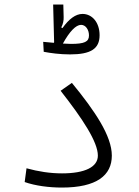

<svg xmlns="http://www.w3.org/2000/svg" viewBox="-20 -844 626 866"><path d="M258.8 2C416.5 2 484.4 -53.2 484.4 -142.1C484.4 -230.5 408.7 -342.8 304.2 -470.2L253.4 -434.6C353 -307.6 421.4 -203.6 421.4 -142.1C421.4 -90.8 363.3 -62 259.8 -62C206.1 -62 152.8 -70.3 99.6 -85L91.3 -22.9C139.6 -5.9 201.7 2 258.8 2ZM295.9 -598.6C389.6 -598.6 429.2 -624 429.2 -685.1C429.2 -741.7 396.5 -781.2 352.1 -781.2C320.8 -781.2 290.5 -757.8 261.7 -717.3L256.3 -720.2C264.6 -735.8 267.6 -752 267.1 -766.6L265.6 -823.7H219.7L224.1 -653.3C223.6 -652.3 223.1 -651.4 222.7 -650.9C204.1 -652.3 186.5 -654.3 174.8 -655.3L177.2 -610.4C207.5 -604.5 251 -598.6 295.9 -598.6ZM263.7 -647.5C293.5 -701.7 322.3 -731.9 345.7 -731.9C366.2 -731.9 381.3 -710.4 381.3 -684.1C381.3 -655.8 361.3 -646 300.3 -646C291 -646 277.8 -646.5 263.7 -647.5Z"/></svg>

Font: Cascadia Code Light
Style: Regular
Weight: 300
Monospace: yes
Designer: Aaron Bell
Foundry: Saja Typeworks
Version: Version 2404.023